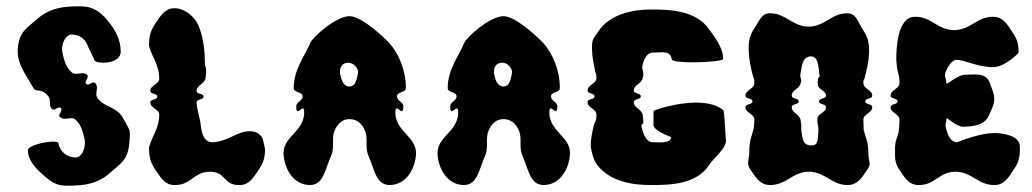

<svg xmlns="http://www.w3.org/2000/svg" viewBox="-20 -584 3258 606"><path d="M165 -131C165 -135 158 -137 148 -137C120 -137 68 -124 68 -110C68 -83 86 -60 105 -42C132 -18 150 1 185 2H198C247 2 290 -4 329 -40C360 -68 383 -77 388 -131C389 -145 390 -154 390 -160C390 -176 385 -181 366 -215C347 -247 310 -245 288 -274C285 -278 284 -283 284 -288C284 -294 286 -301 286 -307C286 -312 285 -317 280 -322C273 -330 260 -311 252 -319C251 -320 250 -321 250 -323C250 -329 257 -337 257 -343C257 -344 257 -346 255 -348C251 -351 246 -353 240 -353C234 -353 226 -351 220 -351C215 -351 210 -352 206 -356C194 -367 189 -376 184 -391C180 -405 176 -416 176 -429C176 -450 188 -475 206 -475C231 -475 250 -461 258 -437C259 -435 277 -398 277 -396C277 -390 290 -386 306 -386C330 -386 361 -395 361 -421C361 -457 346 -488 319 -520C296 -547 274 -563 239 -564H226C177 -564 135 -558 95 -522C64 -494 41 -485 36 -431V-421C36 -380 60 -351 85 -307C95 -289 107 -310 132 -281C143 -268 132 -251 144 -240C152 -232 164 -250 172 -243C180 -235 161 -222 169 -215C173 -211 179 -209 184 -209C191 -209 198 -211 204 -211C209 -211 214 -210 218 -207C230 -195 235 -186 240 -171C244 -157 248 -146 248 -133C248 -112 237 -87 219 -87C193 -87 174 -102 166 -125C165 -127 165 -129 165 -131Z M613 -194C611 -211 600.5 -244 600.5 -261C600.5 -272 622.5 -268 622.5 -279C622.5 -290 600.5 -286 600.5 -297C600.5 -316 625.5 -318 628.5 -337C629.5 -344 630.5 -350 630.5 -356C630.5 -381 626.5 -366.7 626.5 -390.1C626.5 -421.6 621.9 -467.9 606.5 -503C590.5 -540 554.5 -558 533.5 -558H530.5C500.5 -558 487.5 -535 470.5 -510C455.5 -488 450.5 -470 450.5 -445V-438C462.5 -399 482.5 -377.5 482.5 -336C482.5 -317.9 454.5 -315.7 454.5 -297C454.5 -286 476.5 -290 476.5 -279C476.5 -268 454.5 -272 454.5 -261C454.5 -242.3 482.5 -240.1 482.5 -222C482.5 -180.5 462.5 -159 450.5 -120V-113C450.5 -88 455.5 -70 470.5 -48C487.5 -23 500.5 0 530.5 0H533.5C582.5 0 592.5 -42 642.5 -42C693.5 -42 684.5 0 733.5 0H736.5C766.5 0 779.5 -23 796.5 -48C811.5 -70 816.5 -88 816.5 -113C816.5 -115 809.5 -146 808.5 -148C799 -164 785 -169.8 768.1 -169.8C728 -169.8 701.8 -137.8 650.5 -135H648.5C621.5 -137 616 -166 613 -194Z M1080 -386C1095 -386 1110 -370 1110 -357V-353C1106 -333 1102 -311 1083 -311C1063 -311 1057 -333 1053 -353V-357C1053 -370 1058 -386 1080 -386ZM1084 -533C1083.7 -533 1083.4 -533 1083.1 -533C1041.9 -533 967.9 -468.8 959 -448C944 -411 907 -365 907 -306C907 -291 935 -295 935 -280C935 -265 915 -263 915 -248C915 -208 940 -265 940 -230C940 -226 940 -221 939 -216C930 -166 875 -150 875 -101V-96C879 -47 908 -1 957 0H958C1002 0 1006 -51 1025 -92C1030 -104 1031 -115 1031 -126V-141C1031 -153 1032 -165 1039 -178C1049 -196 1062 -208 1083 -208C1104 -208 1119 -197 1129 -178C1136 -165 1137 -153 1137 -141V-126C1137 -115 1138 -104 1143 -92C1162 -51 1166 0 1210 0H1211C1260 -1 1289 -47 1293 -96V-101C1293 -150 1238 -166 1229 -216C1228 -221 1228 -226 1228 -230C1228 -265 1253 -208 1253 -248C1253 -263 1233 -265 1233 -280C1233 -295 1261 -291 1261 -306C1261 -365 1237 -416 1209 -448C1201 -457 1125 -532 1084 -533Z M1566 -386C1581 -386 1596 -370 1596 -357V-353C1592 -333 1588 -311 1569 -311C1549 -311 1543 -333 1539 -353V-357C1539 -370 1544 -386 1566 -386ZM1570 -533C1569.7 -533 1569.4 -533 1569.1 -533C1527.9 -533 1453.9 -468.8 1445 -448C1430 -411 1393 -365 1393 -306C1393 -291 1421 -295 1421 -280C1421 -265 1401 -263 1401 -248C1401 -208 1426 -265 1426 -230C1426 -226 1426 -221 1425 -216C1416 -166 1361 -150 1361 -101V-96C1365 -47 1394 -1 1443 0H1444C1488 0 1492 -51 1511 -92C1516 -104 1517 -115 1517 -126V-141C1517 -153 1518 -165 1525 -178C1535 -196 1548 -208 1569 -208C1590 -208 1605 -197 1615 -178C1622 -165 1623 -153 1623 -141V-126C1623 -115 1624 -104 1629 -92C1648 -51 1652 0 1696 0H1697C1746 -1 1775 -47 1779 -96V-101C1779 -150 1724 -166 1715 -216C1714 -221 1714 -226 1714 -230C1714 -265 1739 -208 1739 -248C1739 -263 1719 -265 1719 -280C1719 -295 1747 -291 1747 -306C1747 -365 1723 -416 1695 -448C1687 -457 1611 -532 1570 -533Z M1844.5 -122C1844.5 -120 1849.6 -83.5 1864.5 -64C1907.7 -7.3 1984.5 0 2034.5 0C2036 0 2037.5 0 2039.1 0C2090.9 0 2178.7 -0.9 2218.5 -64C2229.8 -82 2271.5 -114.6 2271.5 -139.8C2271.5 -141.6 2271.3 -143.3 2270.9 -145C2269.8 -149.3 2267.1 -233.4 2262.5 -237C2240.2 -254.3 2209 -260.2 2177.1 -260.2C2111.4 -260.2 2042.7 -235.4 2042.7 -234C2042.7 -226.4 2042.4 -207.6 2042.4 -189.9C2042.4 -170.5 2098.5 -152.2 2098.5 -151C2098.5 -136.8 2075.8 -134.5 2064.7 -134.5C2057.5 -134.5 2049.9 -135 2042.5 -135H2040.5C2019.6 -135 2010.2 -160.9 2004.3 -185.4C2006.7 -200.5 2010.5 -184.8 2010.5 -202C2010.5 -208 2009.5 -214 2008.5 -221C2005.5 -240 1980.5 -243 1980.5 -262C1980.5 -273 2002.5 -269 2002.5 -280C2002.5 -291 1980.5 -287 1980.5 -298C1980.5 -317 2005.5 -319 2008.5 -338C2009.5 -345 2010.5 -341 2010.5 -347C2010.5 -361.9 2007.6 -359.6 2006.9 -374C2011.5 -395.6 2021 -418 2040.5 -418H2042.5C2051.7 -418 2061.2 -419.1 2069.8 -419.1C2082.7 -419.1 2093.7 -416.6 2098.5 -404C2099.5 -401.5 2100 -399.2 2100 -397.1C2100 -390.1 2131.4 -387.3 2166.5 -387.3C2211.4 -387.3 2262.5 -391.8 2262.5 -397.9C2262.5 -436.3 2231.9 -471.2 2218.5 -491C2175.5 -554 2085.5 -554 2034.5 -554C1984.5 -554 1907.5 -543 1868.5 -485C1853.5 -463 1848.5 -460 1848.5 -435V-428C1849.4 -403.7 1853.1 -383.3 1857.7 -364.2C1859.7 -345.4 1862.2 -359.2 1862.5 -338C1862.5 -319 1834.5 -317 1834.5 -298C1834.5 -287 1856.5 -291 1856.5 -280C1856.5 -269 1834.5 -273 1834.5 -262C1834.5 -243 1862.5 -241 1862.5 -222C1862.1 -196.9 1858.7 -206 1853.5 -185.2C1849.1 -166.3 1844.5 -146.1 1844.5 -122Z M2506 -343V-348C2511 -374 2511 -404 2538 -406H2540C2563 -406 2563 -374 2566 -350C2566 -350 2568 -346 2567 -344C2565 -337 2561 -342 2561 -327V-317C2563 -300 2587 -299 2587 -282C2587 -271 2565 -275 2565 -264C2565 -253 2587 -257 2587 -246C2587 -228 2562 -227 2560 -210V-200C2560 -193 2562 -188 2563 -181V-168C2560 -144 2564 -125 2541 -125H2539C2512 -127 2514 -146 2509 -172V-177V-186C2509 -192 2508 -198 2507 -205C2504 -224 2479 -227 2479 -246C2479 -257 2501 -253 2501 -264C2501 -275 2479 -271 2479 -282C2479 -301 2504 -303 2507 -322C2508 -329 2509 -320 2509 -326C2509 -336 2507 -335 2506 -343ZM2710 -342C2716 -365 2722 -389 2723 -419V-426C2723 -451 2718 -469 2703 -491C2688 -514 2683 -541 2656 -542H2653C2604 -542 2583 -500 2532 -500C2482 -500 2460 -542 2411 -542H2408C2383 -541 2377 -518 2363 -498C2348 -476 2343 -458 2343 -433V-426C2344 -395 2350 -370 2356 -346C2359 -332 2361 -339 2361 -322C2361 -303 2333 -301 2333 -282C2333 -271 2355 -275 2355 -264C2355 -253 2333 -257 2333 -246C2333 -227 2361 -225 2361 -206C2361 -197 2360 -188 2359 -179C2353 -155 2346 -144 2345 -111V-104C2345 -89.1 2341.1 -79.9 2341.1 -70.3C2341.1 -63.7 2342.9 -56.9 2349 -48C2366 -23 2379 -1 2409 0H2412C2461 0 2483 -42 2533 -42C2584 -42 2605 0 2654 0H2657C2687 -1 2700 -23 2717 -48C2723.1 -56.9 2724.9 -62.4 2724.9 -67.4C2724.9 -74.8 2721 -81.1 2721 -96V-103C2720 -137 2713 -148 2706 -173C2706 -182 2705 -196 2705 -206C2705 -225 2733 -227 2733 -246C2733 -257 2711 -253 2711 -264C2711 -275 2733 -271 2733 -282C2733 -301 2705 -303 2705 -322C2705 -339 2708 -328 2710 -342Z M2816 -166C2811 -145 2807 -147 2805 -120V-113C2805 -108 2804.9 -103.3 2804.9 -98.8C2804.9 -80.6 2806.2 -65.6 2819 -48C2835 -23 2849 0 2879 0H2881C2931 0 2945 -42 2995 -42C3047 -42 3067 0 3117 0H3119C3149 0 3163 -23 3179 -48C3195 -70 3199 -88 3199 -113V-120C3199 -153 3159 -161 3127 -164H3118C3068 -164 3002 -135 3001 -135C2976 -137 2969 -163 2964 -189C2966 -202 2967 -199 2967 -210C2967 -211 2968 -211 2968 -211C2972 -211 2999 -184 3020 -184H3021C3051 -185 3087 -188 3101 -219C3113 -247 3118 -254 3118 -272C3118 -289 3113 -297 3103 -325C3095 -345 3076 -349 3056 -349C3046 -349 3035 -348 3025 -348C3003 -347 2973 -320 2968 -320C2968 -320 2967 -320 2967 -321C2967 -333.2 2962.4 -339.6 2962.4 -347.2C2962.4 -349.6 2962.8 -352.1 2964 -355C2971 -374 2985 -394 2997 -395H2999C2999.5 -395 2999.9 -395 3000.4 -395C3021.9 -395 3064 -374 3108 -372C3113 -372 3118 -372 3123 -373C3155 -377 3195 -416 3195 -418C3195 -443 3191 -461 3175 -483C3159 -508 3145 -531 3115 -531H3113C3063 -531 3043 -489 2991 -489C2941 -489 2919 -531 2871 -531H2867C2811 -531 2809 -425 2809 -400V-393C2810 -381 2811 -371 2813 -361C2817 -343 2819 -344 2819 -322C2819 -303 2791 -301 2791 -282C2791 -271 2813 -275 2813 -264C2813 -253 2791 -257 2791 -246C2791 -227 2819 -225 2819 -206C2819 -192 2818 -179 2816 -166Z"/></svg>

Font: Chromatic Etruscan
Style: Regular
Weight: 400
Version: Version 000.910